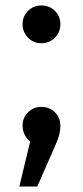

<svg xmlns="http://www.w3.org/2000/svg" viewBox="-20 -520 305 706"><path d="M63 -58Q63 -87 83 -107Q103 -127 132 -127Q162 -127 182 -107Q202 -87 202 -58Q202 -41 198 -25Q194 -9 184 13L117 166H51L91 0Q78 -10 70.5 -25Q63 -40 63 -58ZM63 -431Q63 -460 83 -480Q103 -500 132 -500Q162 -500 182 -480Q202 -460 202 -431Q202 -402 182 -381.5Q162 -361 132 -361Q103 -361 83 -381.5Q63 -402 63 -431Z"/></svg>

Font: Feura Sans
Style: Regular
Weight: 400
Designer: Carrois Corporate & Edenspiekermann
Foundry: Carrois Corporate GbR & Edenspiekermann AG
Version: Version 1.001